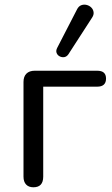

<svg xmlns="http://www.w3.org/2000/svg" viewBox="-20 -786 476 813"><path d="M121.5 7Q101.5 7 90.5 -4.7Q79.5 -16.4 79.5 -38V-439Q79.5 -461.8 91.8 -474.1Q104.2 -486.5 127 -486.5H391.5Q410.5 -486.5 419.8 -478.2Q429 -469.8 429 -453.2Q429 -436.5 419.8 -427.8Q410.5 -419 391.5 -419H163V-38Q163 7 121.5 7ZM269.5 -556Q262.5 -546 252.5 -544.2Q242.5 -542.5 233 -547.2Q223.5 -552 219.8 -561.5Q216 -571 222 -583L305.5 -745Q312.5 -759.5 323.8 -763.8Q335 -768 346.5 -765.2Q358 -762.5 366.2 -754.5Q374.5 -746.5 376.2 -735Q378 -723.5 370 -711.5Z"/></svg>

Font: Nunito ExtraLight
Style: Regular
Weight: 200
Designer: Vernon Adams
Foundry: Vernon Adams
Version: Version 3.602;April 4, 2023;FontCreator 14.0.0.2856 64-bit